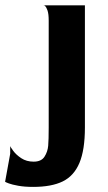

<svg xmlns="http://www.w3.org/2000/svg" viewBox="-70 -489 423 753"><path d="M263 11Q263 99 241.5 150Q220 201 176 222.5Q132 244 60 244Q26 244 1.5 239.5Q-23 235 -35 230.5Q-47 226 -50 224L-30 114V84Q-30 86 -18.5 102Q-7 118 13.5 131.5Q34 145 62 145Q92 145 104.5 125.5Q117 106 119 82.5Q121 59 121 11V-408Q121 -434 116.5 -447.5Q112 -461 106.5 -465.5Q101 -470 101 -468H263Z"/></svg>

Font: Red Rose Bold
Style: Regular
Weight: 700
Designer: jaikishan Patel
Version: Version 1.000